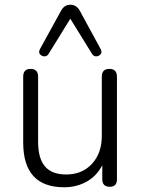

<svg xmlns="http://www.w3.org/2000/svg" viewBox="-20 -783 594 811"><path d="M405 -576Q412 -563 405.5 -554.5Q399 -546 387.5 -545Q376 -544 369 -555L277 -704L185 -555Q178 -544 166.5 -545Q155 -546 148.5 -554.5Q142 -563 149 -576L237 -736Q251 -763 277 -763Q304 -763 318 -736ZM251 8Q78 8 78 -181V-459Q78 -492 109 -492Q141 -492 141 -459V-184Q141 -114 170 -80Q199 -46 260 -46Q327 -46 368.5 -91Q410 -136 410 -209V-459Q410 -492 442 -492Q474 -492 474 -459V-26Q474 6 444 6Q412 6 412 -26V-85Q388 -39 345.5 -15.5Q303 8 251 8Z"/></svg>

Font: Chiron GoRound TC L
Style: Regular
Weight: 300
Designer: Ryoko NISHIZUKA 西塚涼子 (kana, bopomofo & ideographs); Paul D. Hunt (Latin, Greek & Cyrillic); Sandoll Communications 산돌커뮤니
Foundry: Adobe
Version: Version 1.000;hotconv 1.1.1;makeotfexe 2.6.0